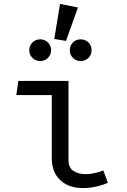

<svg xmlns="http://www.w3.org/2000/svg" viewBox="-20 -957 655 989"><path d="M246.7 -467.2H64.1L74.4 -540H332.8V-133.3Q332.8 -93.3 357.7 -76.7Q382.6 -60 422.1 -60Q443.6 -60 466.9 -65.1Q490.3 -70.3 512.3 -79L535.4 -15.9Q517.4 -6.2 480.8 2.8Q444.1 11.8 407.2 11.8Q334.4 11.8 290.5 -29Q246.7 -69.7 246.7 -143.1ZM289.2 -936.9 381.5 -918.5 320 -746.2 259.5 -756.4ZM187.7 -754.4Q210.8 -754.4 226.9 -738.2Q243.1 -722.1 243.1 -698.5Q243.1 -674.9 226.9 -658.7Q210.8 -642.6 187.7 -642.6Q163.1 -642.6 146.9 -658.7Q130.8 -674.9 130.8 -698.5Q130.8 -722.1 146.9 -738.2Q163.1 -754.4 187.7 -754.4ZM394.9 -754.4Q419.5 -754.4 435.6 -738.2Q451.8 -722.1 451.8 -698.5Q451.8 -674.9 435.6 -658.7Q419.5 -642.6 394.9 -642.6Q371.8 -642.6 355.6 -658.7Q339.5 -674.9 339.5 -698.5Q339.5 -722.1 355.6 -738.2Q371.8 -754.4 394.9 -754.4Z"/></svg>

Font: FiraCode Nerd Font
Style: Regular
Weight: 400
Designer: Carrois Corporate, Edenspiekermann AG, Nikita Prokopov
Foundry: Carrois Corporate, Edenspiekermann AG, Nikita Prokopov
Version: Version 6.002;Nerd Fonts 2.1.0